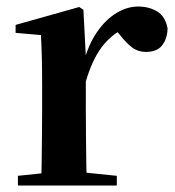

<svg xmlns="http://www.w3.org/2000/svg" viewBox="-20 -572 540 592"><path d="M35.2 0V-29.9L143.3 -41.2H229.8L340.2 -29.9V0ZM106.2 0Q107.9 -25.5 108.4 -67.4Q108.9 -109.4 109.4 -154.8Q109.9 -200.3 109.9 -234.8V-310.2Q109.9 -360.7 109 -394.1Q108.2 -427.5 106.2 -463.8L28.1 -470.7V-495.2L224.2 -550.4L237.2 -541.7L244.6 -398.7V-397.7V-234.8Q244.6 -200.3 245.1 -154.8Q245.6 -109.4 246.1 -67.4Q246.6 -25.5 247.6 0ZM244.4 -320.2 211.3 -380.9H238.4Q253 -435.6 279.6 -473.9Q306.3 -512.2 339.4 -532.1Q372.5 -551.9 405.6 -551.9Q439.2 -551.9 464.4 -536.8Q489.7 -521.7 496.7 -484.5Q495.9 -453.2 480.2 -432.6Q464.4 -411.9 430.2 -411.9Q405.5 -411.9 387.2 -425.8Q369 -439.6 349.8 -464.4L326.8 -490.9L363.4 -485.1Q320.5 -463.1 292.2 -424.7Q263.9 -386.2 244.4 -320.2Z"/></svg>

Font: Noto Serif SC ExtraLight
Style: Regular
Weight: 200
Designer: Ryoko NISHIZUKA 西塚涼子 (kana & ideographs); Frank Grießhammer (Latin, Greek & Cyrillic); Wenlong ZHANG 张文龙 (bopomofo); San
Foundry: Adobe
Version: Version 2.002-H1;hotconv 1.1.0;makeotfexe 2.6.0